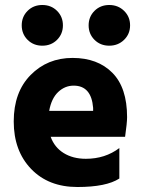

<svg xmlns="http://www.w3.org/2000/svg" viewBox="-20 -744 573 769"><path d="M149.5 -724Q185 -724 208.5 -700.5Q232 -677 232 -642.5Q232 -608 208.5 -584.5Q185 -561 149.5 -561Q114 -561 90.5 -584.5Q67 -608 67 -642.5Q67 -677 90.5 -700.5Q114 -724 149.5 -724ZM417.5 -724Q453 -724 477 -700.5Q501 -677 501 -642.5Q501 -608 477 -584.5Q453 -561 417.5 -561Q382 -561 358.5 -584.5Q335 -608 335 -642.5Q335 -677 358.5 -700.5Q382 -724 417.5 -724ZM275 -401Q240 -401 213 -375.5Q186 -350 177 -300H353V-312Q346 -401 275 -401ZM458 -29Q406 5 290 5Q174 5 104.5 -67.5Q35 -140 35 -257.5Q35 -375 102.5 -443.5Q170 -512 270.5 -512Q371 -512 430 -452.5Q489 -393 489 -275Q489 -252 481 -196H183Q198 -154 235 -131Q272 -108 324 -108Q401 -108 458 -151Z"/></svg>

Font: Hind Colombo
Style: Bold
Weight: 700
Designer: Jyotish Sonowal, Aditi Pimprikar
Foundry: Indian Type Foundry
Version: Version 1.000;PS 1.0;hotconv 1.0.86;makeotf.lib2.5.63406; tt